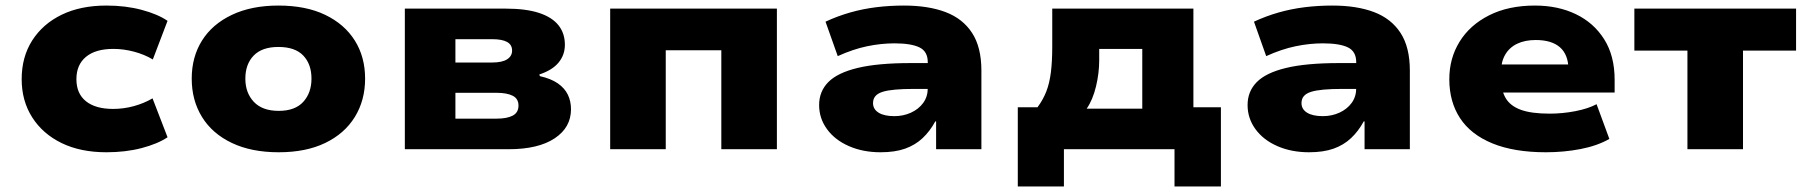

<svg xmlns="http://www.w3.org/2000/svg" viewBox="-20 -537 6504 691"><path d="M363 11Q270 11 202 -22Q134 -55 96 -114.5Q58 -174 58 -252Q58 -332 96 -391.5Q134 -451 202 -484Q270 -517 363 -517Q432 -517 490 -501.5Q548 -486 583 -462L530 -323Q500 -341 462.5 -351Q425 -361 388 -361Q324 -361 289.5 -332.5Q255 -304 255 -252Q255 -200 289.5 -172.5Q324 -145 387 -145Q425 -145 461.5 -155Q498 -165 529 -183L583 -43Q547 -19 489.5 -4Q432 11 363 11Z M983 11Q885 11 814.5 -22.5Q744 -56 707 -116Q670 -176 670 -254Q670 -332 707 -391Q744 -450 814.5 -483.5Q885 -517 982 -517Q1081 -517 1150.5 -483.5Q1220 -450 1257 -391Q1294 -332 1294 -254Q1294 -176 1257 -116Q1220 -56 1150.5 -22.5Q1081 11 983 11ZM983 -138Q1042 -138 1071.5 -170.5Q1101 -203 1101 -254Q1101 -306 1071.5 -337Q1042 -368 982 -368Q923 -368 893 -337Q863 -306 863 -254Q863 -203 893.5 -170.5Q924 -138 983 -138Z M1437 0V-506H1799Q1873 -506 1920 -490.5Q1967 -475 1990 -446Q2013 -417 2013 -376Q2013 -339 1990 -311.5Q1967 -284 1921 -269L1923 -263Q1963 -254 1987.5 -237Q2012 -220 2023.5 -196.5Q2035 -173 2035 -144Q2035 -78 1976 -39Q1917 0 1811 0ZM1619 -110H1767Q1805 -110 1825.5 -121Q1846 -132 1846 -157Q1846 -182 1825 -192.5Q1804 -203 1767 -203H1619ZM1619 -312H1751Q1787 -312 1805 -323.5Q1823 -335 1823 -355Q1823 -376 1805 -386Q1787 -396 1751 -396H1619Z M2176 0V-506H2776V0H2576V-356H2376V0Z M3149 11Q3086 11 3035.5 -11Q2985 -33 2956.5 -72Q2928 -111 2928 -159Q2928 -208 2961 -241.5Q2994 -275 3066.5 -292.5Q3139 -310 3258 -310H3343V-217H3269Q3230 -217 3202 -214.5Q3174 -212 3156.5 -206.5Q3139 -201 3130.5 -191Q3122 -181 3122 -166Q3122 -144 3142 -131.5Q3162 -119 3199 -119Q3231 -119 3258.5 -131.5Q3286 -144 3302.5 -166.5Q3319 -189 3319 -220V-313Q3319 -352 3289 -366.5Q3259 -381 3199 -381Q3151 -381 3100.5 -370.5Q3050 -360 2995 -335L2951 -459Q2994 -479 3039.5 -492Q3085 -505 3133.5 -511Q3182 -517 3233 -517Q3321 -517 3383 -493.5Q3445 -470 3478.5 -418.5Q3512 -367 3512 -283V0H3349V-100H3346Q3327 -65 3300.5 -40Q3274 -15 3237.5 -2Q3201 11 3149 11Z M3643 134V-151H3714Q3734 -178 3745.5 -207.5Q3757 -237 3762 -276Q3767 -315 3767 -370V-506H4275V-151H4374V134H4207V0H3809V134ZM3891 -146H4091V-361H3936V-320Q3936 -274 3924.5 -226Q3913 -178 3891 -146Z M4691 11Q4628 11 4577.5 -11Q4527 -33 4498.5 -72Q4470 -111 4470 -159Q4470 -208 4503 -241.5Q4536 -275 4608.5 -292.5Q4681 -310 4800 -310H4885V-217H4811Q4772 -217 4744 -214.5Q4716 -212 4698.5 -206.5Q4681 -201 4672.5 -191Q4664 -181 4664 -166Q4664 -144 4684 -131.5Q4704 -119 4741 -119Q4773 -119 4800.5 -131.5Q4828 -144 4844.5 -166.5Q4861 -189 4861 -220V-313Q4861 -352 4831 -366.5Q4801 -381 4741 -381Q4693 -381 4642.5 -370.5Q4592 -360 4537 -335L4493 -459Q4536 -479 4581.5 -492Q4627 -505 4675.5 -511Q4724 -517 4775 -517Q4863 -517 4925 -493.5Q4987 -470 5020.5 -418.5Q5054 -367 5054 -283V0H4891V-100H4888Q4869 -65 4842.5 -40Q4816 -15 4779.5 -2Q4743 11 4691 11Z M5544 11Q5429 11 5351 -21Q5273 -53 5234.5 -112Q5196 -171 5196 -252Q5196 -327 5233 -387Q5270 -447 5339.5 -482Q5409 -517 5504 -517Q5587 -517 5651.5 -486Q5716 -455 5753.5 -395.5Q5791 -336 5791 -250V-204H5356V-305H5639L5625 -288Q5624 -341 5594 -367Q5564 -393 5507 -393Q5468 -393 5440 -379.5Q5412 -366 5397 -340Q5382 -314 5382 -277V-257Q5382 -213 5398.5 -184.5Q5415 -156 5453 -142Q5491 -128 5557 -128Q5604 -128 5650 -137Q5696 -146 5726 -162L5772 -37Q5728 -12 5668 -0.5Q5608 11 5544 11Z M6053 0V-355H5862V-506H6444V-355H6253V0Z"/></svg>

Font: Nunito Sans 7pt SemiExpanded Black
Style: Regular
Weight: 900
Width: 6
Designer: Vernon Adams
Foundry: Vernon Adams
Version: Version 3.101;gftools[0.9.27]